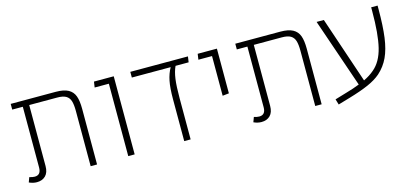

<svg xmlns="http://www.w3.org/2000/svg" viewBox="-54 -930 2853 1332"><g transform="rotate(-15 1372.0 -264.5)"><path d="M522 -399V0H476V-397Q476 -442 468 -468Q460 -494 438.5 -507Q417 -520 375 -520H174V-82Q174 -36 150.5 -12.5Q127 11 88 11Q60 11 32 -2L45 -37Q66 -30 83 -30Q128 -30 128 -84V-520H52V-561H375Q433 -561 465 -543.5Q497 -526 509.5 -491.5Q522 -457 522 -399Z M746 -520H644L650 -561H792V0H746Z M1319 -520H1225Q1208 -484 1201 -433Q1194 -382 1194 -297V0H1148V-300Q1148 -382 1158 -431.5Q1168 -481 1190 -520H911V-561H1325Z M1487 -520H1389L1395 -561H1533V-240L1487 -235Z M2135 -399V0H2089V-397Q2089 -442 2081 -468Q2073 -494 2051.5 -507Q2030 -520 1988 -520H1787V-82Q1787 -36 1763.5 -12.5Q1740 11 1701 11Q1673 11 1645 -2L1658 -37Q1679 -30 1696 -30Q1741 -30 1741 -84V-520H1665V-561H1988Q2046 -561 2078 -543.5Q2110 -526 2122.5 -491.5Q2135 -457 2135 -399Z M2687 -561V-536Q2687 -414 2676 -333Q2665 -252 2639 -196Q2613 -140 2566 -98Q2530 -67 2474.5 -42.5Q2419 -18 2334 7L2249 32L2237 -8L2324 -34Q2374 -48 2419 -66L2249 -561H2301L2462 -84Q2506 -105 2538 -133Q2595 -181 2618 -274.5Q2641 -368 2641 -535V-561Z"/></g></svg>

Font: FiraGO ExtraLight
Style: Regular
Weight: 200
Designer: bBox Type
Foundry: bBox Type GmbH
Version: Version 1.001